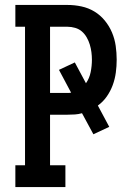

<svg xmlns="http://www.w3.org/2000/svg" viewBox="-20 -755 540 775"><path d="M42 0V-88H81V-647H42V-735H253Q281 -735 309 -729Q337 -723 361 -708.5Q385 -694 403 -672Q421 -650 432 -624Q443 -598 447 -570Q451 -542 451 -514Q451 -488 447.5 -462Q444 -436 435 -411.5Q426 -387 411 -365.5Q396 -344 375 -329L421 -243L357 -213L311 -298Q297 -294 282.5 -293Q268 -292 253 -292H182V-88H244V0ZM182 -380H253Q256 -380 260 -380Q264 -380 267 -381L218 -473L282 -503L327 -419Q341 -439 346 -464Q351 -489 351 -514Q351 -529 349 -544.5Q347 -560 342.5 -575Q338 -590 330 -604Q322 -618 310.5 -628Q299 -638 283.5 -642.5Q268 -647 253 -647H182Z"/></svg>

Font: Iosevka Curly Slab Semibold
Style: Regular
Weight: 600
Monospace: yes
Designer: Belleve Invis
Foundry: Belleve Invis
Version: Version 22.1.2; ttfautohint (v1.8.4)